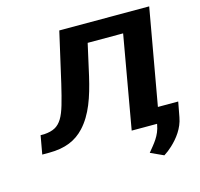

<svg xmlns="http://www.w3.org/2000/svg" viewBox="-126 -847 1233 1182"><g transform="rotate(-15 491.0 -256.0)"><path d="M925 -711H352L279 -391C267 -340 256 -297 246 -263C236 -229 225 -201 212 -180C187 -140 156 -122 97 -118H74L53 0H96C201 0 270 -31 323 -88C392 -162 427 -266 456 -391L501 -592H727L623 0H799ZM695 161 778 199C797 187 814 174 831 158C874 118 916 64 928 -3L946 -99H802L784 4C772 74 732 115 695 161Z"/></g></svg>

Font: Asimov
Style: XWidIt
Weight: 500
Designer: Google
Version: Version 2.000980; 2014